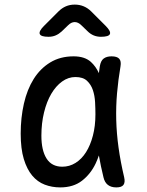

<svg xmlns="http://www.w3.org/2000/svg" viewBox="-20 -805 640 835"><path d="M242 10Q206 10 174.5 -2Q143 -14 120 -41.5Q97 -69 83.5 -113.5Q70 -158 70 -224Q70 -293 84 -354.5Q98 -416 126.5 -461.5Q155 -507 198.5 -533.5Q242 -560 300 -560Q348 -560 375 -536Q397 -516 410 -487Q412 -502 414 -516Q418 -541 431 -550.5Q444 -560 465 -560Q489 -560 498.5 -549.5Q508 -539 504 -516Q494 -457 489 -399.5Q484 -342 485.5 -283.5Q487 -225 495.5 -163.5Q504 -102 520 -34Q525 -12 517 -1Q509 10 486 10Q463 10 449 -1Q435 -12 430 -34Q418 -83 410 -129Q404 -111 396 -94Q374 -48 336.5 -19Q299 10 242 10ZM251 -80Q282 -80 308.5 -96.5Q335 -113 354 -143Q373 -173 384 -215Q395 -257 395 -308Q395 -332 393.5 -360.5Q392 -389 384 -413Q376 -437 358.5 -453.5Q341 -470 308 -470Q277 -470 250 -450.5Q223 -431 203 -397Q183 -363 171.5 -316Q160 -269 160 -215Q160 -151 182.5 -115.5Q205 -80 251 -80ZM191 -645Q158 -645 153 -657Q148 -669 171 -692L234 -755Q249 -770 266.5 -777.5Q284 -785 305 -785Q326 -785 344 -777.5Q362 -770 377 -755L439 -693Q463 -669 458 -657Q453 -645 419 -645Q402 -645 387.5 -651Q373 -657 361 -669L334 -695Q320 -709 305 -709Q290 -709 276 -695L248 -668Q236 -657 222 -651Q208 -645 191 -645Z"/></svg>

Font: Maple Mono NF
Style: Regular
Weight: 400
Monospace: yes
Designer: subframe7536
Version: Version 7.000